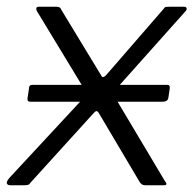

<svg xmlns="http://www.w3.org/2000/svg" viewBox="-28 -550 580 570"><path d="M476 -288 472 -261Q471 -248 454 -248H64Q56 -248 54.5 -251Q53 -254 54 -260L58 -287Q58 -298 67 -298H469Q477 -298 476 -288ZM460 -15Q467 -6 466 -3Q465 0 458 0H403Q397 0 393 -3Q389 -6 387 -9L265 -215Q261 -221 257.5 -220Q254 -219 248 -212L61 -6Q59 -2 54 -1Q49 0 43 0H3Q-5 0 -7.5 -5Q-10 -10 0 -22L220 -259Q226 -265 227 -269.5Q228 -274 226 -279L81 -518Q79 -523 80 -526.5Q81 -530 88 -530H139Q146 -530 149.5 -527.5Q153 -525 154 -521L273 -325Q275 -320 279.5 -321.5Q284 -323 288 -328L458 -524Q461 -529 464.5 -529.5Q468 -530 475 -530H518Q525 -530 526 -525.5Q527 -521 523 -517L316 -285Q311 -280 309.5 -275Q308 -270 311 -265L460 -15Z"/></svg>

Font: Libre Franklin Light
Style: Italic
Weight: 300
Italic angle: -8°
Designer: Pablo Impallari, Rodrigo Fuenzalida, Nhung Nguyen
Foundry: Impallari Type
Version: Version 3.000